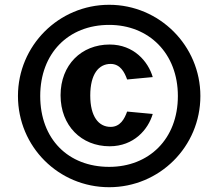

<svg xmlns="http://www.w3.org/2000/svg" viewBox="-20 -772 877 802"><path d="M438 -586C320 -586 233 -501 233 -374C233 -247 320 -161 438 -161C539 -161 599 -231 618 -296L511 -306C500 -275 482 -242 442 -242C392 -242 357 -285 357 -373C357 -462 392 -505 442 -505C482 -505 500 -471 511 -440L618 -450C599 -515 539 -586 438 -586ZM436 10C646 10 817 -159 817 -371C817 -581 646 -752 436 -752C225 -752 55 -581 55 -371C55 -159 225 10 436 10ZM436 -75C265 -75 148 -191 148 -371C148 -549 265 -668 436 -668C602 -668 723 -549 723 -371C723 -191 602 -75 436 -75Z"/></svg>

Font: Cheyenne Sans
Style: Bold Italic
Weight: 700
Italic angle: -8.13011°
Designer: The Public Sans project authors (U.S. Web Design System), Libre Franklin designed by Pablo Impallari and Rodrigo Fuenzal
Foundry: The Cheyenne Sans Project Authors
Version: Version 2.007